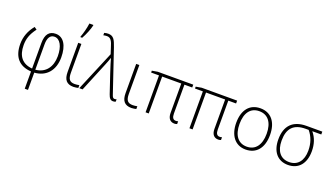

<svg xmlns="http://www.w3.org/2000/svg" viewBox="-83 -1486 4181 2406"><g transform="rotate(20 2007.0 -282.5)"><path d="M303 240H346V10C505 -1 599 -113 599 -284C599 -443 538 -540 435 -540C347 -540 303 -484 303 -368V-29C170 -40 103 -123 103 -270C103 -351 123 -418 189 -506L155 -530C91 -452 58 -364 58 -270C58 -95 142 0 303 10ZM346 -29V-368C346 -453 375 -500 432 -500C506 -500 553 -414 553 -283C553 -142 481 -41 346 -29Z M737 -606H761C794 -663 828 -748 838 -797V-805H785C777 -741 756 -663 737 -614ZM867 10C889 10 919 4 931 1V-36C912 -32 891 -29 871 -29C804 -29 778 -60 778 -147V-530H736V-142C736 -40 775 10 867 10Z M1395 10C1409 10 1420 7 1430 3V-29C1422 -26 1413 -24 1403 -24C1384 -24 1375 -39 1366 -67L1175 -632C1144 -721 1123 -766 1051 -766C1035 -766 1018 -763 999 -758V-726C1017 -730 1033 -732 1047 -732C1099 -732 1118 -690 1139 -620L1167 -534L943 0H987L1150 -396C1164 -429 1176 -462 1185 -490H1187C1196 -455 1215 -394 1244 -306L1327 -59C1343 -11 1362 10 1395 10Z M1640 10C1662 10 1692 4 1704 1V-36C1685 -32 1664 -29 1644 -29C1577 -29 1551 -60 1551 -147V-530H1509V-142C1509 -40 1548 10 1640 10Z M2214 10C2227 10 2238 7 2249 3V-34C2241 -31 2231 -29 2218 -29C2183 -29 2166 -55 2166 -107V-492H2270V-530H1798L1722 -517V-492H1827V0H1869V-492H2124V-100C2124 -28 2157 10 2214 10Z M2799 10C2812 10 2823 7 2834 3V-34C2826 -31 2816 -29 2803 -29C2768 -29 2751 -55 2751 -107V-492H2855V-530H2383L2307 -517V-492H2412V0H2454V-492H2709V-100C2709 -28 2742 10 2799 10Z M3162 10C3305 10 3390 -92 3390 -266C3390 -437 3306 -540 3165 -540C3023 -540 2939 -439 2939 -266C2939 -105 3018 10 3162 10ZM3164 -29C3049 -29 2983 -116 2983 -266C2983 -416 3048 -501 3163 -501C3278 -501 3345 -416 3345 -266C3345 -116 3279 -29 3164 -29Z M3727 10C3869 10 3952 -90 3952 -254C3952 -347 3926 -427 3871 -492H3991V-530H3781C3601 -530 3506 -434 3506 -251C3506 -88 3589 10 3727 10ZM3729 -29C3614 -29 3550 -111 3550 -251C3550 -415 3626 -492 3783 -492H3823C3879 -425 3908 -343 3908 -246C3908 -111 3842 -29 3729 -29Z"/></g></svg>

Font: Kathrein 35 Thin
Style: Regular
Weight: 250
Designer: Lazydogs Typefoundry, based on Open Sans by Ascender Corporation
Foundry: Lazydogs Typefoundry
Version: Version 1.003;PS 001.003;hotconv 1.0.88;makeotf.lib2.5.64775